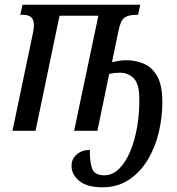

<svg xmlns="http://www.w3.org/2000/svg" viewBox="-20 -556 752 816"><path d="M415 240Q350 240 317 213Q284 186 284 149Q284 119 306.5 100Q329 81 362 81Q361 129 371 159Q381 189 423 189Q458 189 486 161.5Q514 134 533.5 87.5Q553 41 563 -17.5Q573 -76 572 -138Q572 -199 548.5 -223Q525 -247 490 -247Q467 -247 444 -242L394 0H295L398 -489H233L131 0H33L118 -406Q120 -415 122 -426.5Q124 -438 124 -449Q124 -472 112.5 -482.5Q101 -493 79 -493H66L76 -536H576L567 -493H559Q528 -493 510.5 -482Q493 -471 484 -427L456 -292Q468 -294 483.5 -297Q499 -300 517 -300Q558 -300 593 -284.5Q628 -269 649 -230.5Q670 -192 670 -122Q670 -60 655.5 3.5Q641 67 609.5 120.5Q578 174 529.5 207Q481 240 415 240Z"/></svg>

Font: Noto Serif ExtraCondensed Medium
Style: Italic
Weight: 500
Width: 2
Italic angle: -12°
Designer: Monotype Design Team
Foundry: Monotype Imaging Inc.
Version: Version 2.013; ttfautohint (v1.8.4.7-5d5b)